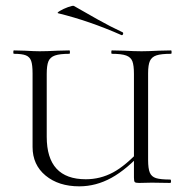

<svg xmlns="http://www.w3.org/2000/svg" viewBox="-20 -646 660 678"><path d="M375 -456Q373 -456 373 -462Q373 -468 375 -468L419 -467Q455 -465 480 -465Q502 -465 540 -467L584 -468Q586 -468 586 -462Q586 -456 584 -456Q549 -456 532.5 -450.5Q516 -445 509.5 -431Q503 -417 503 -387V-81Q503 -51 509 -36.5Q515 -22 531 -17Q547 -12 581 -12Q584 -12 584 -6Q584 0 581 0L516 -1L471 0Q459 0 456 -3Q453 -6 453 -19V-385Q453 -415 447.5 -429.5Q442 -444 425.5 -450Q409 -456 375 -456ZM260 12Q187 12 141 -26Q95 -64 95 -127V-387Q95 -417 90 -431Q85 -445 71.5 -450.5Q58 -456 29 -456Q27 -456 27 -462Q27 -468 29 -468L68 -467Q102 -465 120 -465Q145 -465 183 -467L225 -468Q227 -468 227 -462Q227 -456 225 -456Q191 -456 174 -450Q157 -444 151 -429.5Q145 -415 145 -385V-163Q145 -13 283 -13Q334 -13 379 -37Q424 -61 478 -120L487 -113Q428 -48 373.5 -18Q319 12 260 12ZM186 -599Q179 -600 191.5 -607.5Q204 -615 220.5 -621Q237 -627 241 -625Q281 -602 325.5 -577Q370 -552 413 -532Q415 -531 415 -528Q415 -525 413 -523Q411 -521 409 -522Q296 -572 186 -599Z"/></svg>

Font: Cormorant Unicase Light
Style: Regular
Weight: 300
Designer: Christian Thalmann (Catharsis Fonts)
Foundry: Catharsis Fonts
Version: Version 4.000